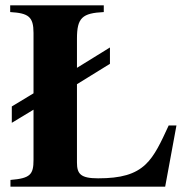

<svg xmlns="http://www.w3.org/2000/svg" viewBox="-20 -696 707 716"><path d="M638 -228H609C580 -165 557 -115 523 -83C484 -46 431 -31 346 -31C281 -31 267 -47 267 -90V-382L390 -458V-519L267 -443V-552C267 -630 287 -647 367 -651V-676H18V-651C86 -647 105 -634 105 -573V-348L24 -299V-238L105 -287V-100C105 -45 93 -31 19 -25V0H596Z"/></svg>

Font: XITS
Style: Bold
Weight: 700
Designer: MicroPress Inc., with final additions and corrections provided by Coen Hoffman, Elsevier (retired)
Version: Version 1.302